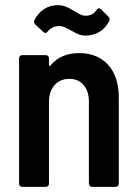

<svg xmlns="http://www.w3.org/2000/svg" viewBox="-20 -725 531 745"><path d="M165 -603Q161 -597 156 -597Q154 -597 148 -601L117 -630Q109 -638 113 -646Q128 -675 151.5 -690Q175 -705 203 -705Q220 -705 234.5 -699.5Q249 -694 268 -682Q272 -680 281 -674.5Q290 -669 297.5 -666.5Q305 -664 313 -664Q340 -664 355 -687Q360 -693 364 -693Q368 -693 372 -689L401 -660Q408 -653 404 -644Q390 -616 366 -601.5Q342 -587 313 -587Q296 -587 284.5 -592Q273 -597 255 -607Q250 -610 240 -615Q230 -620 223.5 -622Q217 -624 210 -624Q183 -624 165 -603ZM441 -346V-12Q441 -7 437.5 -3.5Q434 0 429 0H337Q332 0 328.5 -3.5Q325 -7 325 -12V-330Q325 -371 304.5 -395Q284 -419 249 -419Q213 -419 191.5 -394.5Q170 -370 170 -329V-12Q170 -7 166.5 -3.5Q163 0 158 0H66Q61 0 57.5 -3.5Q54 -7 54 -12V-499Q54 -504 57.5 -507.5Q61 -511 66 -511H158Q163 -511 166.5 -507.5Q170 -504 170 -499V-473Q170 -470 172 -469Q174 -468 176 -471Q216 -519 286 -519Q359 -519 400 -473Q441 -427 441 -346Z"/></svg>

Font: Barlow Semi Condensed SemiBold
Style: Regular
Weight: 600
Width: 4
Designer: Jeremy Tribby
Foundry: Tribby Type
Version: Version 1.408